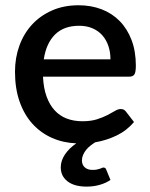

<svg xmlns="http://www.w3.org/2000/svg" viewBox="-20 -538 571 730"><path d="M400 -312.5Q400 -339.5 392.2 -362.8Q384.5 -386 369.5 -403.2Q354.5 -420.5 332.2 -430.2Q310 -440 281 -440Q222.5 -440 189 -406.5Q155.5 -373 146.5 -312.5ZM143.5 -246.5Q145.5 -203 157 -171.2Q168.5 -139.5 187.8 -118.5Q207 -97.5 233.8 -87.2Q260.5 -77 293.5 -77Q325 -77 348 -84.2Q371 -91.5 388 -100.2Q405 -109 417 -116.2Q429 -123.5 439 -123.5Q452 -123.5 459 -113.5L489.5 -74Q461.5 -41 422.8 -22.5Q384 -4 342 3Q333 8.5 323.8 15.8Q314.5 23 307.5 31.8Q300.5 40.5 296 50.8Q291.5 61 291.5 72Q291.5 88.5 302.2 98.2Q313 108 332 108Q342.5 108 349 106.5Q355.5 105 360 103.5Q364.5 102 367.5 100.5Q370.5 99 373 99Q381 99 383.5 106L400 146Q384 157.5 360.2 164.5Q336.5 171.5 309.5 171.5Q262.5 171.5 236.8 151.5Q211 131.5 211 98.5Q211 73 226.8 49.5Q242.5 26 270 7Q219.5 5 177 -14Q134.5 -33 103.2 -67.5Q72 -102 54.5 -151.8Q37 -201.5 37 -265.5Q37 -318.5 53.8 -364.5Q70.5 -410.5 101.8 -444.5Q133 -478.5 177.8 -498.2Q222.5 -518 279 -518Q326 -518 366 -502.8Q406 -487.5 435 -458Q464 -428.5 480.2 -385.8Q496.5 -343 496.5 -288.5Q496.5 -263.5 491 -255Q485.5 -246.5 471 -246.5Z"/></svg>

Font: Lato SemiBold
Style: Regular
Weight: 600
Designer: Lukasz Dziedzic with Adam Twardoch and Botio Nikoltchev
Foundry: tyPoland Lukasz Dziedzic
Version: Version 2.015; 2015-08-06; http://www.latofonts.com/